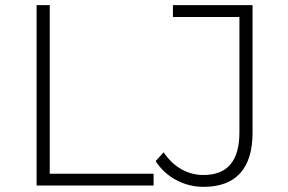

<svg xmlns="http://www.w3.org/2000/svg" viewBox="-20 -720 1117 745"><path d="M122 0V-700H173V-46H576V0ZM770 5Q713 5 663.5 -21.5Q614 -48 584 -95L615 -129Q644 -86 683.5 -63.5Q723 -41 770 -41Q909 -41 909 -206V-654H651V-700H960V-206Q960 -101 912 -48Q864 5 770 5Z"/></svg>

Font: Montserrat Z Light
Style: Regular
Weight: 300
Designer: Julieta Ulanovsky
Foundry: Julieta Ulanovsky
Version: Version 8.000